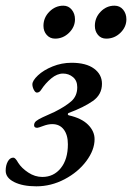

<svg xmlns="http://www.w3.org/2000/svg" viewBox="-53 -642 465 676"><path d="M-33 -41Q-33 -60 -25.5 -73.5Q-18 -87 -6 -87Q1 -87 11 -69Q23 -50 46.5 -34.5Q70 -19 96 -19Q136 -19 161 -50Q186 -81 186 -134Q186 -167 171.5 -186Q157 -205 131 -205Q116 -205 99 -198.5Q82 -192 78 -192Q67 -192 67 -201Q67 -210 74.5 -216Q82 -222 97 -229L139 -248Q177 -267 198 -285.5Q219 -304 219 -335Q219 -358 204 -370.5Q189 -383 169 -383Q148 -383 127.5 -366Q107 -349 92 -326Q86 -316 77 -316Q71 -316 66 -326Q61 -336 61 -345Q61 -358 80.5 -376.5Q100 -395 132 -408Q164 -421 199 -421Q250 -421 278 -400.5Q306 -380 306 -347Q306 -309 274 -286.5Q242 -264 188 -244Q183 -239 189 -236Q234 -226 257 -203Q280 -180 280 -152Q280 -114 251 -75Q222 -36 174.5 -11Q127 14 75 14Q27 14 -3 -1Q-33 -16 -33 -41ZM100 -551Q100 -580 121 -601Q142 -622 170 -622Q188 -622 199.5 -608Q211 -594 211 -574Q211 -547 190 -526.5Q169 -506 141 -506Q123 -506 111.5 -519Q100 -532 100 -551ZM281 -551Q281 -580 301.5 -601Q322 -622 350 -622Q369 -622 380.5 -608Q392 -594 392 -574Q392 -547 371 -526.5Q350 -506 321 -506Q303 -506 292 -519Q281 -532 281 -551Z"/></svg>

Font: EB Garamond Medium
Style: Italic
Weight: 500
Italic angle: -17.2°
Designer: Georg Duffner and Octavio Pardo
Foundry: Georg Duffner
Version: Version 1.000